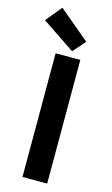

<svg xmlns="http://www.w3.org/2000/svg" viewBox="-167 -1058 646 1111"><g transform="rotate(15 156.0 -503.0)"><path d="M91 0H239V-741H91ZM180 -777 245 -851 61 -1006 -18 -910Z"/></g></svg>

Font: Noto Sans CJK TC
Style: Bold
Weight: 700
Designer: Ryoko NISHIZUKA 西塚涼子 (kana, bopomofo & ideographs); Paul D. Hunt (Latin, Greek & Cyrillic); Sandoll Communications 산돌커뮤니
Foundry: Adobe
Version: Version 2.004;hotconv 1.0.118;makeotfexe 2.5.65603